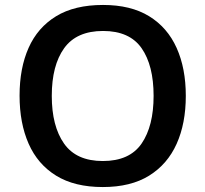

<svg xmlns="http://www.w3.org/2000/svg" viewBox="-20 -745 829 775"><path d="M730 -358Q730 -247 693 -164.5Q656 -82 582 -36Q508 10 395 10Q281 10 206.5 -36Q132 -82 95.5 -165Q59 -248 59 -359Q59 -470 95.5 -552Q132 -634 206.5 -679.5Q281 -725 396 -725Q508 -725 582 -679.5Q656 -634 693 -551.5Q730 -469 730 -358ZM189 -358Q189 -236 238.5 -165.5Q288 -95 395 -95Q503 -95 551.5 -165.5Q600 -236 600 -358Q600 -481 551.5 -550.5Q503 -620 396 -620Q289 -620 239 -550.5Q189 -481 189 -358Z"/></svg>

Font: Noto Sans Sundanese SemiBold
Style: Regular
Weight: 600
Version: Version 2.003